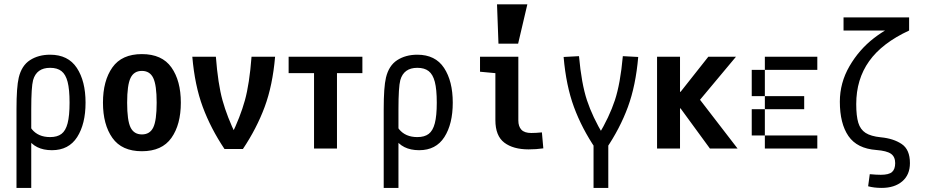

<svg xmlns="http://www.w3.org/2000/svg" viewBox="-20 -708 4415 915"><path d="M69.3 -337.9Q83 -395.5 123 -421.4Q163.1 -447.3 218.8 -447.3Q304.7 -447.3 346.2 -384.3Q387.7 -321.3 387.7 -218.8Q387.7 -117.2 347.7 -54.7Q307.6 7.8 227.5 7.8Q146.5 7.8 109.9 -50.8Q73.2 -109.4 73.2 -218.8H101.6Q101.6 -129.9 131.8 -92.3Q162.1 -54.7 218.8 -54.7Q252.9 -54.7 272.9 -69.8Q293 -85 302.2 -120.6Q311.5 -156.2 311.5 -218.8Q311.5 -282.2 302.2 -317.9Q293 -353.5 272.9 -369.1Q252.9 -384.8 218.8 -384.8Q154.3 -384.8 137.7 -326.2Q128.9 -293 128.9 -187.5V187.5H58.6V-187.5Q58.6 -293 69.3 -337.9Z M470.7 -218.8Q470.7 -323.2 515.6 -386.7Q560.5 -450.2 656.2 -450.2Q752 -450.2 796.9 -386.7Q841.8 -323.2 841.8 -218.8Q841.8 -114.3 796.9 -50.8Q752 12.7 656.2 12.7Q560.5 12.7 515.6 -50.8Q470.7 -114.3 470.7 -218.8ZM726.6 -218.7Q726.6 -302.7 710.3 -336.4Q694.1 -370.1 656.1 -370.1Q618.2 -370.1 602.1 -336.4Q585.9 -302.7 585.9 -218.7Q585.9 -133.8 602.2 -100.6Q618.4 -67.4 656.4 -67.4Q694.3 -67.4 710.4 -100.6Q726.6 -133.8 726.6 -218.7Z M1178.7 -437.5H1291Q1279.3 -300.8 1241.2 -198.2Q1203.1 -95.7 1137.7 2H1049.8Q984.4 -95.7 946.3 -198.2Q908.2 -300.8 896.5 -437.5H1008.8Q1018.6 -308.6 1040.5 -229.5Q1062.5 -150.4 1105.5 -62.5H1082Q1125 -150.4 1147 -229.5Q1168.9 -308.6 1178.7 -437.5Z M1585.9 -359.4V0H1476.6V-359.4H1355.5V-437.5H1707V-359.4Z M1819.3 -337.9Q1833 -395.5 1873 -421.4Q1913.1 -447.3 1968.8 -447.3Q2054.7 -447.3 2096.2 -384.3Q2137.7 -321.3 2137.7 -218.8Q2137.7 -117.2 2097.7 -54.7Q2057.6 7.8 1977.5 7.8Q1896.5 7.8 1859.9 -50.8Q1823.2 -109.4 1823.2 -218.8H1851.6Q1851.6 -129.9 1881.8 -92.3Q1912.1 -54.7 1968.8 -54.7Q2002.9 -54.7 2022.9 -69.8Q2043 -85 2052.2 -120.6Q2061.5 -156.2 2061.5 -218.8Q2061.5 -282.2 2052.2 -317.9Q2043 -353.5 2022.9 -369.1Q2002.9 -384.8 1968.8 -384.8Q1904.3 -384.8 1887.7 -326.2Q1878.9 -293 1878.9 -187.5V187.5H1808.6V-187.5Q1808.6 -293 1819.3 -337.9Z M2450.2 -437.5V-133.8Q2450.2 -105.5 2464.8 -89.8Q2479.5 -74.2 2511.7 -74.2Q2533.2 -74.2 2562.5 -77.1L2569.3 -1Q2535.2 3.9 2499 3.9Q2425.8 3.9 2383.3 -28.3Q2340.8 -60.5 2340.8 -135.7V-359.4L2267.6 -366.2V-437.5ZM2493.2 -687.5 2449.2 -500H2355.5L2348.6 -687.5Z M2948.2 -440.4 3021.5 -436.5Q3009.8 -299.8 2972.2 -197.8Q2934.6 -95.7 2868.2 2H2819.3Q2752.9 -95.7 2715.3 -197.8Q2677.7 -299.8 2666 -436.5L2739.3 -440.4Q2751 -309.6 2777.3 -230Q2803.7 -150.4 2856.4 -62.5H2831.1Q2883.8 -150.4 2910.2 -230Q2936.5 -309.6 2948.2 -440.4ZM2878.9 -29.3V187.5H2808.6V-29.3Z M3275.4 -191.4H3220.7V0H3111.3V-437.5H3220.7V-270.5H3275.4ZM3487.3 -437.5 3298.8 -211.9V-254.9L3495.1 0H3363.3L3193.4 -232.4L3355.5 -437.5Z M3812.5 -62.5V0H3750V-62.5ZM3750 -62.5V0H3687.5V-62.5ZM3687.5 -62.5V0H3625V-62.5ZM3625 -125V-62.5H3562.5V-125ZM3625 -187.5V-125H3562.5V-187.5ZM3625 -312.5V-250H3562.5V-312.5ZM3625 -375V-312.5H3562.5V-375ZM3687.5 -437.5V-375H3625V-437.5ZM3750 -437.5V-375H3687.5V-437.5ZM3812.5 -437.5V-375H3750V-437.5ZM3687.5 -250V-187.5H3625V-250ZM3750 -250V-187.5H3687.5V-250ZM3812.5 -250V-187.5H3750V-250ZM3875 -437.5V-375H3812.5V-437.5ZM3875 -62.5V0H3812.5V-62.5Z M4060.5 -211.9Q4060.5 -155.3 4070.3 -123Q4080.1 -90.8 4105 -74.7Q4129.9 -58.6 4177.7 -53.7Q4238.3 -47.9 4277.3 -21.5Q4316.4 4.9 4316.4 69.3Q4316.4 125 4279.8 156.2Q4243.2 187.5 4181.6 187.5Q4145.5 187.5 4117.2 179.7L4125 122.1Q4157.2 125 4177.7 125Q4215.8 125 4231 111.8Q4246.1 98.6 4246.1 69.3Q4246.1 39.1 4226.1 24.9Q4206.1 10.7 4156.2 6.8Q4064.5 0 4023.4 -59.6Q3982.4 -119.1 3982.4 -223.6Q3982.4 -313.5 4028.3 -392.6Q4074.2 -471.7 4145 -526.4Q4215.8 -581.1 4289.1 -603.5L4312.5 -562.5Q4183.6 -502.9 4122.1 -416.5Q4060.5 -330.1 4060.5 -211.9ZM4312.5 -625V-562.5H4000V-625Z"/></svg>

Font: Sudo Var
Style: Regular
Weight: 400
Monospace: yes
Designer: Jens Kutilek
Foundry: Jens Kutilek
Version: Version 0.065;FEAKit 1.0